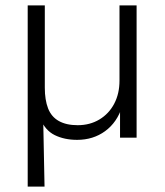

<svg xmlns="http://www.w3.org/2000/svg" viewBox="-20 -507 607 707"><path d="M82 180V-487H145V-184Q145 -139 157 -108Q169 -77 196.5 -61.5Q224 -46 266 -46Q311 -46 346 -67Q381 -88 400.5 -125Q420 -162 420 -210V-487H483V0H422V-115H430Q411 -56 367 -24Q323 8 264 8Q217 8 181.5 -9.5Q146 -27 128 -71H139L144 180Z"/></svg>

Font: Nunito Sans 11pt Light
Style: Regular
Weight: 300
Version: Version 3.101;gftools[0.9.27]